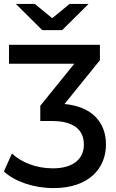

<svg xmlns="http://www.w3.org/2000/svg" viewBox="-39 -761 593 982"><path d="M235 201C416 201 503 100 503 -22C503 -135 432 -216 291 -229L472 -453V-532H7V-435H341L167 -220V-142H228C340 -142 390 -95 390 -22C390 54 333 100 231 100C148 100 70 70 22 24L-19 116C37 168 134 201 235 201ZM414 -741H317L228 -668L139 -741H42L177 -607H279Z"/></svg>

Font: Montserrat-Alt1 SemBd
Style: Regular
Weight: 600
Designer: Differentunic
Foundry: Differentunic
Version: Version 7.222